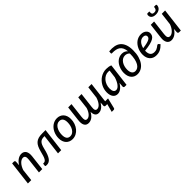

<svg xmlns="http://www.w3.org/2000/svg" viewBox="309 -2201 3852 3852"><g transform="rotate(-45 2234.5 -275.0)"><path d="M28 0 89 -508.5H136Q168 -508.5 168 -476L161.5 -383.5Q201.5 -449 252 -482Q302.5 -515 355.5 -515Q387.5 -515 412.2 -502.2Q437 -489.5 452.5 -465.2Q468 -441 473.5 -405.2Q479 -369.5 473.5 -323.5L435.5 0H341L379 -323.5Q386 -381 372 -408.5Q358 -436 320.5 -436Q297 -436 272.8 -423.2Q248.5 -410.5 226 -386.8Q203.5 -363 184.2 -329.5Q165 -296 151.5 -255L122.5 0Z M663.5 -272Q679.5 -335 701 -379.8Q722.5 -424.5 754.5 -452.8Q786.5 -481 831.2 -494Q876 -507 938 -507H1035.5L973 0H882L935.5 -435.5H919Q883.5 -435.5 857.5 -427Q831.5 -418.5 812.2 -399Q793 -379.5 779 -347.2Q765 -315 753.5 -267Q735.5 -189 715.5 -136.5Q695.5 -84 672 -52.2Q648.5 -20.5 620.5 -6.8Q592.5 7 558.5 7Q535 7 526.2 3Q517.5 -1 518.5 -11L525 -65.5H541Q564 -65.5 580.8 -76.2Q597.5 -87 611 -111.2Q624.5 -135.5 636.8 -175Q649 -214.5 663.5 -272Z M1302 -67Q1338 -67 1367 -86.5Q1396 -106 1416.5 -138.8Q1437 -171.5 1448 -214.2Q1459 -257 1459 -303.5Q1459 -372.5 1432.5 -406.8Q1406 -441 1355.5 -441Q1319.5 -441 1290.5 -421.8Q1261.5 -402.5 1241 -369.8Q1220.5 -337 1209.5 -294.2Q1198.5 -251.5 1198.5 -204.5Q1198.5 -136 1224.8 -101.5Q1251 -67 1302 -67ZM1293.5 7Q1252 7 1217 -7.2Q1182 -21.5 1156.8 -48.5Q1131.5 -75.5 1117.5 -114.8Q1103.5 -154 1103.5 -204Q1103.5 -247 1112.8 -286.8Q1122 -326.5 1138.8 -361Q1155.5 -395.5 1179 -424Q1202.5 -452.5 1231.5 -472.8Q1260.5 -493 1294 -504Q1327.5 -515 1364 -515Q1405.5 -515 1440.5 -500.8Q1475.5 -486.5 1500.8 -459.5Q1526 -432.5 1540 -393.5Q1554 -354.5 1554 -304.5Q1554 -240.5 1533.8 -183.8Q1513.5 -127 1478.5 -84.5Q1443.5 -42 1395.8 -17.5Q1348 7 1293.5 7Z M2342 -507.5 2289 -69.5H2371.5L2319 146Q2317.5 159 2309.2 166.5Q2301 174 2289.5 174H2232.5L2279.5 0H2233.5Q2218 0 2209.5 -8Q2201 -16 2201.5 -32L2207.5 -116.5Q2170.5 -55.5 2126.8 -24.2Q2083 7 2034.5 7Q1983.5 7 1958.5 -27.5Q1933.5 -62 1933 -127Q1895.5 -58 1848.8 -25.5Q1802 7 1750 7Q1685 7 1657 -43Q1629 -93 1640.5 -185L1678.5 -507.5H1772L1734 -185Q1727 -127 1737.5 -99.2Q1748 -71.5 1783.5 -71.5Q1804.5 -71.5 1825.5 -82.2Q1846.5 -93 1866 -114Q1885.5 -135 1902.2 -165.8Q1919 -196.5 1932 -236.5L1964 -507.5H2057.5L2019 -185Q2015.5 -156 2015.8 -134.8Q2016 -113.5 2021.2 -99.5Q2026.5 -85.5 2037.8 -78.5Q2049 -71.5 2067 -71.5Q2090 -71.5 2111.5 -83.5Q2133 -95.5 2152.2 -118Q2171.5 -140.5 2188 -172.5Q2204.5 -204.5 2218 -245L2249.5 -507.5Z M2826.5 0H2777.5Q2758.5 0 2752 -9.5Q2745.5 -19 2745.5 -32.5L2753.5 -128Q2736 -97 2715.5 -72.2Q2695 -47.5 2672 -29.8Q2649 -12 2624 -2.5Q2599 7 2572 7Q2542 7 2517.5 -4.8Q2493 -16.5 2475.2 -39.2Q2457.5 -62 2447.8 -95.5Q2438 -129 2438 -172.5Q2438 -217.5 2449.2 -260.2Q2460.5 -303 2481.5 -341Q2502.5 -379 2531.8 -411Q2561 -443 2596.8 -466Q2632.5 -489 2674 -501.8Q2715.5 -514.5 2761 -514.5Q2794 -514.5 2825.5 -509.5Q2857 -504.5 2887 -491.5ZM2608 -71.5Q2632 -71.5 2654.8 -86.8Q2677.5 -102 2698 -128.8Q2718.5 -155.5 2736 -192.2Q2753.5 -229 2767 -272.5L2788.5 -442.5Q2768 -445.5 2748.5 -445.5Q2704 -445.5 2664.8 -424.5Q2625.5 -403.5 2596.2 -368.2Q2567 -333 2550 -286.8Q2533 -240.5 2533 -189.5Q2533 -130.5 2552 -101Q2571 -71.5 2608 -71.5Z M3055.5 -720.5Q3138 -729 3203.8 -716.2Q3269.5 -703.5 3315.5 -665Q3361.5 -626.5 3386.2 -560Q3411 -493.5 3411 -394.5Q3411 -298 3389.2 -223.2Q3367.5 -148.5 3330.2 -97.2Q3293 -46 3243.2 -19.5Q3193.5 7 3138 7Q3098 7 3064.8 -6.8Q3031.5 -20.5 3007.2 -47.5Q2983 -74.5 2969.5 -114.5Q2956 -154.5 2956 -206.5Q2956 -244.5 2964 -281.8Q2972 -319 2986.8 -352.8Q3001.5 -386.5 3022.8 -415Q3044 -443.5 3071 -464.5Q3098 -485.5 3130.5 -497.2Q3163 -509 3200 -509Q3239.5 -509 3269.8 -495.2Q3300 -481.5 3324 -455.5Q3318 -513 3299.5 -552Q3281 -591 3249.2 -614.5Q3217.5 -638 3172.8 -647.2Q3128 -656.5 3069.5 -655Q3057 -655 3053.2 -660.5Q3049.5 -666 3051 -677ZM3149.5 -68Q3183.5 -68 3214 -87Q3244.5 -106 3267.8 -146.2Q3291 -186.5 3304.5 -248.5Q3318 -310.5 3318 -396H3319Q3302 -415.5 3277 -427.8Q3252 -440 3220.5 -440Q3181.5 -440 3150 -420.8Q3118.5 -401.5 3096.5 -369.2Q3074.5 -337 3062.5 -294.5Q3050.5 -252 3050.5 -205.5Q3050.5 -170 3057.8 -144Q3065 -118 3078.2 -101Q3091.5 -84 3109.5 -76Q3127.5 -68 3149.5 -68Z M3897 -397Q3897 -364 3883.5 -336Q3870 -308 3834 -285.8Q3798 -263.5 3735.2 -247.2Q3672.5 -231 3574.5 -221Q3574 -216 3574 -211.2Q3574 -206.5 3574 -202Q3574 -136 3602.8 -101.8Q3631.5 -67.5 3689.5 -67.5Q3725 -67.5 3749 -77.5Q3773 -87.5 3789.8 -99.8Q3806.5 -112 3819 -122Q3831.5 -132 3844 -132Q3854 -132 3861.5 -123L3885.5 -94Q3859.5 -67.5 3835 -48.5Q3810.5 -29.5 3784.8 -17Q3759 -4.5 3731.2 1.2Q3703.5 7 3671 7Q3627.5 7 3592.5 -7.5Q3557.5 -22 3533 -49Q3508.5 -76 3495.2 -114.2Q3482 -152.5 3482 -199.5Q3482 -239 3490.2 -277.8Q3498.5 -316.5 3514.5 -351.5Q3530.5 -386.5 3553.5 -416.2Q3576.5 -446 3606 -468Q3635.5 -490 3671 -502.2Q3706.5 -514.5 3747 -514.5Q3785.5 -514.5 3813.8 -503.5Q3842 -492.5 3860.5 -475.2Q3879 -458 3888 -437.2Q3897 -416.5 3897 -397ZM3741.5 -446.5Q3711 -446.5 3685.5 -434Q3660 -421.5 3640 -399.5Q3620 -377.5 3605.5 -347.8Q3591 -318 3583 -283.5Q3657.5 -293 3702.8 -304.8Q3748 -316.5 3772.2 -330.5Q3796.5 -344.5 3804.2 -360.2Q3812 -376 3812 -393.5Q3812 -402.5 3808.2 -411.8Q3804.5 -421 3796 -428.8Q3787.5 -436.5 3774.2 -441.5Q3761 -446.5 3741.5 -446.5Z M3977.5 0ZM4116 -507.5 4078 -185Q4071 -127 4084.8 -99.2Q4098.5 -71.5 4136.5 -71.5Q4159 -71.5 4182.5 -83.5Q4206 -95.5 4228 -118Q4250 -140.5 4269.2 -172.2Q4288.5 -204 4302 -243L4334 -507.5H4428.5L4367.5 0H4320.5Q4286 0 4286 -34L4292.5 -120.5Q4253 -57 4203.2 -25Q4153.5 7 4101 7Q4069 7 4044.5 -5.8Q4020 -18.5 4004.5 -43Q3989 -67.5 3983.2 -103.2Q3977.5 -139 3983.5 -185L4021.5 -507.5ZM4247 -631.5Q4265.5 -631.5 4278.8 -636Q4292 -640.5 4301 -650.8Q4310 -661 4315.5 -677.5Q4321 -694 4323.5 -717.5H4374.5Q4384 -717.5 4387.5 -708.8Q4391 -700 4390 -689.5Q4387 -664.5 4375.5 -644.2Q4364 -624 4344.8 -609.8Q4325.5 -595.5 4299.2 -587.8Q4273 -580 4241 -580Q4209 -580 4184.8 -587.8Q4160.5 -595.5 4144.5 -609.8Q4128.5 -624 4121.5 -644.2Q4114.5 -664.5 4117 -689.5Q4118 -700 4124 -708.8Q4130 -717.5 4139 -717.5H4190.5Q4188 -694 4189.5 -677.5Q4191 -661 4197.5 -650.8Q4204 -640.5 4216.2 -636Q4228.5 -631.5 4247 -631.5Z"/></g></svg>

Font: Lato Medium
Style: Italic
Weight: 500
Italic angle: -7°
Designer: Lukasz Dziedzic
Foundry: tyPoland Lukasz Dziedzic
Version: Version 2.006; 2014-01-15